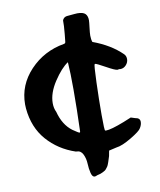

<svg xmlns="http://www.w3.org/2000/svg" viewBox="-90 -872 804 966"><g transform="rotate(-10 312.0 -389.0)"><path d="M33 -395Q33 -494 103.5 -568.5Q174 -643 278 -661Q284 -662 285.5 -665Q287 -668 288 -681Q289 -697 291 -710Q293 -729 294 -749Q295 -769 294.5 -775Q294 -781 300.5 -788Q307 -795 318 -796.5Q329 -798 356 -800Q359 -800 364 -800.5Q369 -801 371 -801Q401 -801 412 -789.5Q423 -778 423 -757Q423 -747 419.5 -720Q416 -693 416 -679Q416 -660 421 -646Q511 -613 568 -557Q578 -547 578 -531Q578 -514 565.5 -500.5Q553 -487 536 -487Q531 -487 528 -488Q527 -486 522 -486Q510 -486 466 -510.5Q422 -535 415 -535Q414 -535 413 -534Q409 -530 406 -442Q403 -354 403 -276Q403 -197 407 -196Q408 -195 411 -195Q437 -195 506 -222L545 -238L567 -231Q591 -228 591 -208Q591 -193 581 -177Q574 -163 525.5 -134Q477 -105 448 -102L409 -93L404 -66Q402 -60 399 -50.5Q396 -41 394.5 -36.5Q393 -32 390 -24.5Q387 -17 384.5 -14Q382 -11 378 -5.5Q374 0 370 2.5Q366 5 359.5 8.5Q353 12 345.5 14.5Q338 17 328 19Q321 23 315 23Q303 23 297.5 1Q292 -21 291 -47Q290 -73 279.5 -95Q269 -117 247 -117H244Q157 -146 100 -211Q43 -276 34 -374Q33 -381 33 -395ZM171 -377Q171 -351 181 -331Q199 -262 245 -228Q274 -208 278 -208Q282 -208 282 -213Q286 -329 286 -426Q286 -512 282 -567Q247 -544 209 -486.5Q171 -429 171 -377Z"/></g></svg>

Font: NaniFont Regular
Style: Regular
Weight: 400
Designer: Nanigashitei
Version: Version 1.036